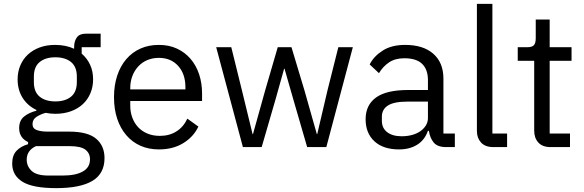

<svg xmlns="http://www.w3.org/2000/svg" viewBox="-20 -760 3017 992"><path d="M520 57Q520 137 457.5 174.5Q395 212 270 212Q149 212 96 179Q43 146 43 85Q43 43 65 19.5Q87 -4 125 -15V-26Q79 -48 79 -98Q79 -137 104 -157.5Q129 -178 168 -188V-192Q122 -214 96.5 -255Q71 -296 71 -350Q71 -389 85 -422Q99 -455 124.5 -478.5Q150 -502 185.5 -515Q221 -528 265 -528Q320 -528 363 -508V-517Q363 -547 377 -566.5Q391 -586 423 -586H500V-516H402V-483Q430 -459 445.5 -425.5Q461 -392 461 -350Q461 -311 447 -278Q433 -245 407.5 -221.5Q382 -198 346 -185Q310 -172 266 -172Q241 -172 216 -177Q190 -170 169 -156.5Q148 -143 148 -119Q148 -96 170 -88Q192 -80 227 -80H337Q433 -80 476.5 -43.5Q520 -7 520 57ZM445 63Q445 32 421.5 13.5Q398 -5 338 -5H166Q118 17 118 65Q118 99 143.5 123Q169 147 230 147H304Q371 147 408 126Q445 105 445 63ZM266 -236Q317 -236 347 -260.5Q377 -285 377 -336V-364Q377 -415 347 -439.5Q317 -464 266 -464Q215 -464 185 -439.5Q155 -415 155 -364V-336Q155 -285 185 -260.5Q215 -236 266 -236Z M801 12Q748 12 705.5 -7Q663 -26 632.5 -61.5Q602 -97 585.5 -146.5Q569 -196 569 -258Q569 -319 585.5 -369Q602 -419 632.5 -454.5Q663 -490 705.5 -509Q748 -528 801 -528Q853 -528 894 -509Q935 -490 964 -456.5Q993 -423 1008.5 -377Q1024 -331 1024 -276V-238H653V-214Q653 -181 663.5 -152.5Q674 -124 693.5 -103Q713 -82 741.5 -70Q770 -58 806 -58Q855 -58 891.5 -81Q928 -104 948 -147L1005 -106Q980 -53 927 -20.5Q874 12 801 12ZM801 -461Q768 -461 741 -449.5Q714 -438 694.5 -417Q675 -396 664 -367.5Q653 -339 653 -305V-298H938V-309Q938 -378 900.5 -419.5Q863 -461 801 -461Z M1097 -516H1175L1230 -293L1285 -67H1287L1350 -293L1415 -516H1486L1553 -293L1617 -67H1619L1672 -293L1728 -516H1803L1666 0H1567L1495 -248L1450 -405H1448L1404 -248L1332 0H1235Z M2285 0Q2240 0 2220.5 -24Q2201 -48 2196 -84H2191Q2174 -36 2135 -12Q2096 12 2042 12Q1960 12 1914.5 -30Q1869 -72 1869 -144Q1869 -217 1922.5 -256Q1976 -295 2089 -295H2191V-346Q2191 -401 2161 -430Q2131 -459 2069 -459Q2022 -459 1990.5 -438Q1959 -417 1938 -382L1890 -427Q1911 -469 1957 -498.5Q2003 -528 2073 -528Q2167 -528 2219 -482Q2271 -436 2271 -354V-70H2330V0ZM2055 -56Q2085 -56 2110 -63Q2135 -70 2153 -83Q2171 -96 2181 -113Q2191 -130 2191 -150V-235H2085Q2016 -235 1984.5 -215Q1953 -195 1953 -157V-136Q1953 -98 1980.5 -77Q2008 -56 2055 -56Z M2529 0Q2487 0 2465.5 -23.5Q2444 -47 2444 -83V-740H2524V-70H2600V0Z M2825 0Q2783 0 2761.5 -23.5Q2740 -47 2740 -85V-446H2655V-516H2703Q2729 -516 2738.5 -526.5Q2748 -537 2748 -563V-659H2820V-516H2933V-446H2820V-70H2925V0Z"/></svg>

Font: IBM Plex Sans Thai
Style: Regular
Weight: 400
Designer: Mike Abbink, Paul van der Laan, Pieter van Rosmalen, Ben Mitchell, Mark Frömberg
Foundry: Bold Monday
Version: Version 1.2